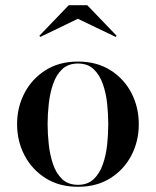

<svg xmlns="http://www.w3.org/2000/svg" viewBox="-20 -706 597 736"><path d="M279 10Q207 10 154.8 -23Q102.5 -56 74 -110.5Q45.5 -165 45.5 -230Q45.5 -295 74 -349.5Q102.5 -404 154.8 -437Q207 -470 279 -470Q351 -470 403.2 -437Q455.5 -404 483.8 -349.5Q512 -295 512 -230Q512 -165 483.8 -110.5Q455.5 -56 403.2 -23Q351 10 279 10ZM279 2.5Q316 2.5 339 -19.2Q362 -41 374.2 -76Q386.5 -111 390.8 -151.8Q395 -192.5 395 -230Q395 -268 390.8 -308.5Q386.5 -349 374.2 -384Q362 -419 339 -440.8Q316 -462.5 279 -462.5Q241.5 -462.5 218.5 -440.8Q195.5 -419 183.5 -384Q171.5 -349 167 -308.5Q162.5 -268 162.5 -230Q162.5 -192.5 167 -151.8Q171.5 -111 183.5 -76Q195.5 -41 218.5 -19.2Q241.5 2.5 279 2.5ZM134.5 -564.5 131 -569 243.5 -686H314.5L427 -569L423.5 -564.5L278.5 -634Z"/></svg>

Font: BodoniModa_28ptMedium
Style: Regular
Weight: 500
Designer: Owen Earl
Foundry: indestructible type
Version: Version 2.004